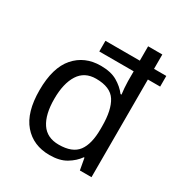

<svg xmlns="http://www.w3.org/2000/svg" viewBox="-178 -890 974 1030"><g transform="rotate(30 308.5 -375.0)"><path d="M275 10Q174 10 114.5 -59Q55 -128 55 -265Q55 -405 115.5 -474Q176 -543 275 -543Q338 -543 377.5 -520Q417 -497 442 -464H448Q446 -477 444 -502.5Q442 -528 442 -544V-605H229V-671H442V-760H530V-671H606V-605H530V0H458L445 -72H441Q417 -38 377 -14Q337 10 275 10ZM290 -63Q374 -63 408.5 -109Q443 -155 443 -248V-265Q443 -366 410 -418Q377 -470 288 -470Q217 -470 182 -415Q147 -360 147 -264Q147 -168 182 -115.5Q217 -63 290 -63Z"/></g></svg>

Font: Apis
Style: Regular
Weight: 400
Designer: Monotype Design Team
Foundry: Monotype Imaging Inc.
Version: Version 2.000; build 0001